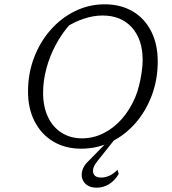

<svg xmlns="http://www.w3.org/2000/svg" viewBox="-20 -682 796 891"><path d="M357 8Q283 8 227.5 -25Q172 -58 141 -118Q110 -178 110 -257Q110 -341 138 -414.5Q166 -488 215 -543.5Q264 -599 328.5 -630.5Q393 -662 466 -662Q540 -662 595.5 -629.5Q651 -597 681.5 -537Q712 -477 712 -397Q712 -313 684.5 -239.5Q657 -166 608.5 -110.5Q560 -55 495.5 -23.5Q431 8 357 8ZM361 -40Q412 -40 459 -63Q506 -86 544 -128.5Q582 -171 607 -229Q618 -255 625.5 -285.5Q633 -316 637.5 -347Q642 -378 642 -403Q642 -499 592 -554.5Q542 -610 456 -610Q413 -610 368.5 -595Q324 -580 282 -553L308 -573Q267 -527 238.5 -473.5Q210 -420 195 -363Q180 -306 180 -252Q180 -188 202 -140.5Q224 -93 265 -66.5Q306 -40 361 -40ZM429 189Q401 189 384 177Q367 165 361.5 146.5Q356 128 363 106Q370 84 391 65L490 -36H513L431 67Q407 97 412.5 119.5Q418 142 450 142Q470 142 489.5 132.5Q509 123 525 106L531 125Q514 155 487 172Q460 189 429 189Z"/></svg>

Font: Piazzolla 8pt ExtraLight
Style: Italic
Weight: 250
Italic angle: -11.3°
Designer: Juan Pablo del Peral
Foundry: Huerta Tipografica
Version: Version 2.001